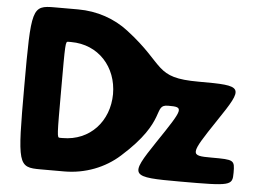

<svg xmlns="http://www.w3.org/2000/svg" viewBox="-55 -899 1358 974"><g transform="rotate(5 624.0 -412.5)"><path d="M66 -413C66 -12 69 0 185 0H305C412 0 512 -39 586 -106C806 -302 722 -378 802 -378C883 -378 882 -373 758 -189C635 -5 639 0 897 0C1155 0 1162 -2 1162 -68C1162 -133 1159 -135 1045 -135C932 -135 932 -140 1055 -324C1179 -508 1176 -513 946 -513C716 -513 770 -580 562 -739C491 -794 401 -825 304 -825H185C69 -825 66 -813 66 -413ZM254 -413C254 -650 254 -657 268 -657H283C423 -657 518 -550 518 -412C517 -274 422 -168 283 -168H268C254 -168 254 -175 254 -413Z"/></g></svg>

Font: Hussar Print
Style: Bold
Weight: 700
Foundry: Cannot Into Space Fonts
Version: Version 2.00